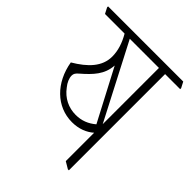

<svg xmlns="http://www.w3.org/2000/svg" viewBox="-203 -727 838 838"><g transform="rotate(45 216.0 -308.5)"><path d="M223 -153C265 -153 299 -167 324 -189V-14L356 5H362V-589H455V-595L441 -622H-23V-616L-9 -589H112C133 -553 145 -517 145 -480C145 -418 101 -373 35 -334C53 -227 127 -153 223 -153ZM144 -589H324V-242ZM100 -244C86 -261 78 -280 78 -296C78 -307 83 -315 95 -325C142 -366 176 -401 180 -460L305 -222C278 -199 248 -187 212 -187C168 -187 128 -206 100 -244Z"/></g></svg>

Font: Noto Serif Devanagari ExtraCondensed ExtraLight
Style: Regular
Weight: 200
Width: 2
Designer: Universal Thirst, Indian Type Foundry and the Monotype Design Team
Foundry: Monotype Imaging Inc.
Version: Version 2.004